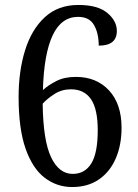

<svg xmlns="http://www.w3.org/2000/svg" viewBox="-20 -744 556 774"><path d="M271 10Q209 10 160 -27.5Q111 -65 83 -145Q55 -225 55 -353Q55 -457 81 -541Q107 -625 160.5 -674.5Q214 -724 296 -724Q374 -724 412.5 -692Q451 -660 451 -619Q451 -560 378 -560Q378 -610 359 -643Q340 -676 295 -676Q227 -676 192 -601Q157 -526 153 -381Q175 -401 207.5 -417.5Q240 -434 286 -434Q369 -434 419.5 -379.5Q470 -325 470 -229Q470 -159 446.5 -105Q423 -51 378.5 -20.5Q334 10 271 10ZM273 -43Q322 -43 348 -85Q374 -127 374 -219Q374 -305 346.5 -344.5Q319 -384 266 -384Q229 -384 199.5 -365Q170 -346 152 -326Q154 -177 186 -110Q218 -43 273 -43Z"/></svg>

Font: Noto Serif Hebrew SemiCondensed
Style: Regular
Weight: 400
Width: 4
Designer: Monotype Design Team
Foundry: Monotype Imaging Inc.
Version: Version 2.004; ttfautohint (v1.8.4.7-5d5b)